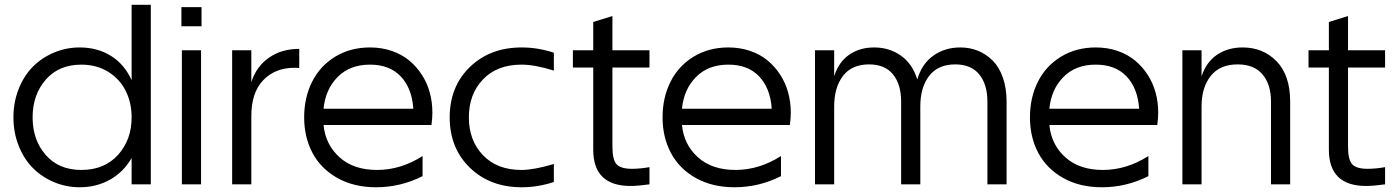

<svg xmlns="http://www.w3.org/2000/svg" viewBox="-20 -770 5840 802"><path d="M529.8 -279.8Q529.8 -340.8 505.1 -390.4Q480.5 -439.9 432.1 -470Q383.8 -500 319.8 -500Q225.6 -500 170.9 -437Q116.2 -374 116.2 -279.8Q116.2 -185.5 170.9 -122.8Q225.6 -60.1 319.8 -60.1Q416 -60.1 472.9 -123Q529.8 -186 529.8 -279.8ZM313 -571.8Q386.7 -571.8 443.1 -536.9Q499.5 -502 529.8 -435.1V-750H609.9V0H529.8V-109.9Q495.6 -50.8 439 -19.3Q382.3 12.2 313 12.2Q256.3 12.2 205.3 -9.3Q154.3 -30.8 116.9 -68.6Q79.6 -106.4 57.9 -161.4Q36.1 -216.3 36.1 -279.8Q36.1 -343.3 57.9 -398.2Q79.6 -453.1 116.9 -491Q154.3 -528.8 205.3 -550.3Q256.3 -571.8 313 -571.8Z M739.7 -560.1H819.8V0H739.7ZM737.8 -660.2V-740.2H821.8V-660.2Z M949.7 -560.1H1029.8V-426.8Q1050.8 -492.7 1103.8 -529.3Q1156.7 -565.9 1230 -565.9V-485.8Q1223.1 -486.8 1210 -486.8Q1128.9 -486.8 1079.3 -434.8Q1029.8 -382.8 1029.8 -285.2V0H949.7Z M1551.3 12.2Q1458 12.2 1389.2 -26.6Q1320.3 -65.4 1285.4 -131.1Q1250.5 -196.8 1250.5 -279.8Q1250.5 -362.3 1283.7 -428.5Q1316.9 -494.6 1380.1 -533.2Q1443.4 -571.8 1525.4 -571.8Q1574.2 -571.8 1616.2 -557.4Q1658.2 -543 1689 -517.6Q1719.7 -492.2 1741.9 -458Q1764.2 -423.8 1775.1 -383.5Q1786.1 -343.3 1786.1 -299.8Q1786.1 -276.4 1782.2 -248H1331.5Q1339.4 -166 1398.2 -113Q1457 -60.1 1555.2 -60.1Q1653.8 -60.1 1745.1 -118.2V-34.2Q1652.8 12.2 1551.3 12.2ZM1331.5 -315.9H1706.5Q1700.7 -401.4 1654.1 -450.7Q1607.4 -500 1525.4 -500Q1440.9 -500 1390.1 -448.2Q1339.4 -396.5 1331.5 -315.9Z M2293.5 -475.1Q2214.4 -500 2158.2 -500Q2056.6 -500 1997.6 -438.5Q1938.5 -377 1938.5 -279.8Q1938.5 -183.1 1997.6 -121.6Q2056.6 -60.1 2158.2 -60.1Q2210 -60.1 2293.5 -85V-9.8Q2227.1 12.2 2159.2 12.2Q2026.9 12.2 1942.6 -69.6Q1858.4 -151.4 1858.4 -279.8Q1858.4 -408.2 1942.6 -490Q2026.9 -571.8 2159.2 -571.8Q2227.1 -571.8 2293.5 -549.8Z M2613.8 6.8Q2458 6.8 2458 -145V-487.8H2373V-560.1H2458V-678.2L2538.1 -703.1V-560.1H2692.9V-487.8H2538.1V-158.2Q2538.1 -102.1 2555.9 -83.5Q2573.7 -64.9 2618.7 -64.9Q2654.3 -64.9 2692.9 -71.8V0Q2644 6.8 2613.8 6.8Z M3048.3 12.2Q2955.1 12.2 2886.2 -26.6Q2817.4 -65.4 2782.5 -131.1Q2747.6 -196.8 2747.6 -279.8Q2747.6 -362.3 2780.8 -428.5Q2814 -494.6 2877.2 -533.2Q2940.4 -571.8 3022.5 -571.8Q3071.3 -571.8 3113.3 -557.4Q3155.3 -543 3186 -517.6Q3216.8 -492.2 3239 -458Q3261.2 -423.8 3272.2 -383.5Q3283.2 -343.3 3283.2 -299.8Q3283.2 -276.4 3279.3 -248H2828.6Q2836.4 -166 2895.3 -113Q2954.1 -60.1 3052.2 -60.1Q3150.9 -60.1 3242.2 -118.2V-34.2Q3149.9 12.2 3048.3 12.2ZM2828.6 -315.9H3203.6Q3197.8 -401.4 3151.1 -450.7Q3104.5 -500 3022.5 -500Q2938 -500 2887.2 -448.2Q2836.4 -396.5 2828.6 -315.9Z M3384.3 -560.1H3464.4V-452.1Q3483.9 -511.7 3527.6 -541.7Q3571.3 -571.8 3631.3 -571.8Q3694.3 -571.8 3742.9 -537.8Q3791.5 -503.9 3811.5 -438Q3830.6 -503.4 3878.7 -537.6Q3926.8 -571.8 3991.2 -571.8Q4031.2 -571.8 4065.4 -557.9Q4099.6 -543.9 4126.7 -516.8Q4153.8 -489.7 4169.2 -445.6Q4184.6 -401.4 4184.6 -345.2V0H4104.5V-345.2Q4104.5 -417 4070.6 -459Q4036.6 -501 3970.2 -501Q3897.9 -501 3861.1 -452.9Q3824.2 -404.8 3824.2 -325.2V0H3744.1V-345.2Q3744.1 -417.5 3710.2 -459.2Q3676.3 -501 3610.4 -501Q3538.1 -501 3501.2 -452.9Q3464.4 -404.8 3464.4 -325.2V0H3384.3Z M4583 12.2Q4489.7 12.2 4420.9 -26.6Q4352.1 -65.4 4317.1 -131.1Q4282.2 -196.8 4282.2 -279.8Q4282.2 -362.3 4315.4 -428.5Q4348.6 -494.6 4411.9 -533.2Q4475.1 -571.8 4557.1 -571.8Q4606 -571.8 4647.9 -557.4Q4689.9 -543 4720.7 -517.6Q4751.5 -492.2 4773.7 -458Q4795.9 -423.8 4806.9 -383.5Q4817.9 -343.3 4817.9 -299.8Q4817.9 -276.4 4814 -248H4363.3Q4371.1 -166 4429.9 -113Q4488.8 -60.1 4586.9 -60.1Q4685.5 -60.1 4776.9 -118.2V-34.2Q4684.6 12.2 4583 12.2ZM4363.3 -315.9H4738.3Q4732.4 -401.4 4685.8 -450.7Q4639.2 -500 4557.1 -500Q4472.7 -500 4421.9 -448.2Q4371.1 -396.5 4363.3 -315.9Z M4918.9 -560.1H4999V-451.2Q5018.6 -510.7 5063.7 -541.3Q5108.9 -571.8 5170.9 -571.8Q5256.3 -571.8 5312.7 -513.7Q5369.1 -455.6 5369.1 -345.2V0H5289.1V-345.2Q5289.1 -417 5253.9 -459Q5218.8 -501 5149.9 -501Q5075.7 -501 5037.4 -452.9Q4999 -404.8 4999 -325.2V0H4918.9Z M5686.5 6.8Q5530.8 6.8 5530.8 -145V-487.8H5445.8V-560.1H5530.8V-678.2L5610.8 -703.1V-560.1H5765.6V-487.8H5610.8V-158.2Q5610.8 -102.1 5628.7 -83.5Q5646.5 -64.9 5691.4 -64.9Q5727.1 -64.9 5765.6 -71.8V0Q5716.8 6.8 5686.5 6.8Z"/></svg>

Font: TASA Explorer
Style: Regular
Weight: 400
Designer: Weizhong Zhang
Foundry: Local Remote
Version: Version 1.000;Glyphs 3.1.2 (3151)